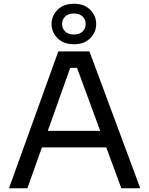

<svg xmlns="http://www.w3.org/2000/svg" viewBox="-20 -1004 796 1024"><path d="M126 0H28L291 -730H457L728 0H627L382 -666L430 -642H312L363 -666ZM566 -218H185L218 -306H533ZM374 -768Q319 -768 287 -800Q255 -832 255 -876Q255 -920 287 -952Q319 -984 374 -984Q429 -984 461 -952Q493 -920 493 -876Q493 -832 461 -800Q429 -768 374 -768ZM374 -820Q404 -820 420.5 -836Q437 -852 437 -876Q437 -900 420.5 -916Q404 -932 374 -932Q344 -932 327.5 -916Q311 -900 311 -876Q311 -852 327.5 -836Q344 -820 374 -820Z"/></svg>

Font: Sora Variable
Style: Regular
Weight: 400
Designer: Jonathan Barnbrook, Julián Moncada
Foundry: Barnbrook Fonts
Version: Version 2.000